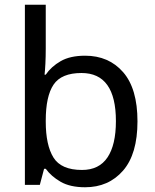

<svg xmlns="http://www.w3.org/2000/svg" viewBox="-20 -780 655 810"><path d="M173 -575Q173 -541 171.5 -511.5Q170 -482 168 -465H173Q196 -499 236 -522Q276 -545 339 -545Q439 -545 499.5 -475.5Q560 -406 560 -268Q560 -130 499 -60Q438 10 339 10Q276 10 236 -13Q196 -36 173 -68H166L148 0H85V-760H173ZM324 -472Q239 -472 206 -423Q173 -374 173 -271V-267Q173 -168 205.5 -115.5Q238 -63 326 -63Q398 -63 433.5 -116Q469 -169 469 -269Q469 -472 324 -472Z"/></svg>

Font: Noto Sans Tifinagh Tawellemmet
Style: Regular
Weight: 400
Designer: JamraPatel
Foundry: JamraPatel LLC
Version: Version 2.006; ttfautohint (v1.8.4.7-5d5b)